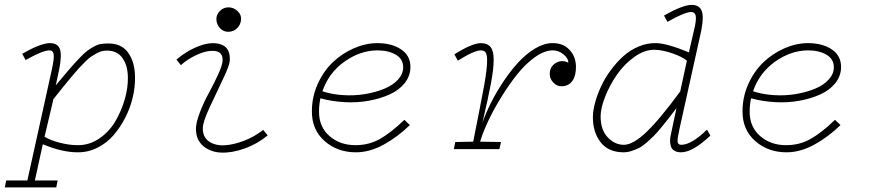

<svg xmlns="http://www.w3.org/2000/svg" viewBox="-23 -623 3641 802"><path d="M541 -298.8Q541.5 -258.3 531.2 -215.1Q521 -171.9 500 -131.1Q479 -90.3 450.9 -57.9Q422.9 -25.4 383.8 -5.9Q344.7 13.7 301.3 13.2Q235.8 13.2 155.8 -20.5L122.6 130.9H217.8L211.9 159.7H-2.9L2.9 130.9H91.3L194.3 -335.9Q204.1 -381.8 200.9 -397.7Q197.8 -413.6 181.2 -412.6Q153.3 -411.1 84 -372.1L69.8 -398.4Q144 -440.9 182.6 -442.9Q216.8 -443.8 226.6 -419.7Q236.3 -395.5 224.6 -335L210 -266.6Q245.1 -308.6 263.9 -330.6Q282.7 -352.5 304.7 -376Q326.7 -399.4 339.1 -408.9Q351.6 -418.5 367.9 -427.7Q384.3 -437 398.2 -439.2Q412.1 -441.4 430.7 -441.4Q485.4 -441.4 513.2 -401.6Q541 -361.8 541 -298.8ZM163.1 -51.8Q188 -36.6 227.5 -26.6Q267.1 -16.6 301.3 -16.6Q349.6 -16.1 390.9 -43.9Q432.1 -71.8 457.8 -114.7Q483.4 -157.7 497.8 -207Q512.2 -256.3 511.2 -301.3Q510.3 -350.1 488.5 -380.6Q466.8 -411.1 425.8 -411.6Q414.1 -411.6 403.3 -409.4Q392.6 -407.2 380.1 -400.1Q367.7 -393.1 357.9 -386.7Q348.1 -380.4 332.5 -364.7Q316.9 -349.1 306.6 -338.1Q296.4 -327.1 275.4 -302Q254.4 -276.9 241.2 -260.3Q228 -243.7 200.2 -209Z M932.6 -490.2Q911.6 -489.3 896.7 -504.6Q881.8 -520 880.9 -541Q879.9 -561.5 895.5 -577.1Q911.1 -592.8 932.6 -592.3Q953.6 -591.8 969.7 -576.4Q985.8 -561 983.9 -541Q982.4 -520.5 968.3 -505.9Q954.1 -491.2 932.6 -490.2ZM713.9 -374Q758.3 -412.1 810.5 -431.4Q862.8 -450.7 901.1 -437Q939.5 -423.3 937 -370.6Q936 -350.1 908 -291.7Q879.9 -233.4 852.1 -173.3Q824.2 -113.3 824.2 -87.4Q823.7 -50.3 849.9 -32.2Q876 -14.2 914.3 -16.1Q952.6 -18.1 996.8 -35.2Q1041 -52.2 1076.2 -80.6L1095.2 -57.6Q1051.8 -21.5 998.8 -2.7Q945.8 16.1 901.4 14.4Q856.9 12.7 826.4 -12.7Q795.9 -38.1 795.4 -84Q795.4 -110.8 812 -153.8Q828.6 -196.8 849.1 -234.1Q869.6 -271.5 887.5 -310.3Q905.3 -349.1 906.7 -368.2Q909.7 -409.2 867.7 -410.6Q827.1 -411.6 773.9 -380.9Q748.5 -366.2 732.9 -350.6Z M1315.4 -212.4Q1309.6 -186 1309.6 -157.2Q1309.1 -93.8 1352.8 -55.2Q1396.5 -16.6 1461.9 -16.6Q1518.1 -16.6 1564.2 -42.7Q1610.4 -68.8 1666 -122.6L1689 -100.6Q1639.6 -52.2 1580.8 -19.5Q1522 13.2 1463.4 13.2Q1386.2 13.2 1332.8 -33.9Q1279.3 -81.1 1279.8 -158.2Q1279.8 -218.3 1304 -272Q1328.1 -325.7 1366.7 -362.5Q1405.3 -399.4 1454.1 -420.9Q1502.9 -442.4 1552.2 -442.9Q1613.8 -442.9 1652.8 -416.5Q1691.9 -390.1 1691.4 -341.8Q1690.9 -305.2 1667.2 -275.6Q1643.6 -246.1 1604.5 -228.5Q1565.4 -210.9 1517.1 -202.1Q1468.8 -193.4 1416 -196.3Q1363.3 -199.2 1315.4 -212.4ZM1553.2 -412.6Q1481.4 -412.1 1415.8 -365.5Q1350.1 -318.8 1323.7 -241.7Q1363.8 -228.5 1411.1 -225.6Q1458.5 -222.7 1502 -230Q1545.4 -237.3 1581.5 -252Q1617.7 -266.6 1639.4 -290.3Q1661.1 -314 1661.1 -341.8Q1661.1 -376.5 1630.4 -394.5Q1599.6 -412.6 1553.2 -412.6Z M2382.8 -345.7Q2383.3 -307.6 2368.4 -285.6Q2353.5 -263.7 2323.2 -262.7Q2303.7 -262.2 2288.8 -277.6Q2273.9 -293 2273.4 -311.5Q2272.5 -343.8 2297.6 -359.4Q2322.8 -375 2350.6 -361.3Q2352.1 -377.9 2331.3 -395.5Q2310.5 -413.1 2284.7 -412.6Q2250.5 -412.1 2210.9 -383.8Q2171.4 -355.5 2136.7 -311.8Q2102.1 -268.1 2070.1 -216.1Q2038.1 -164.1 2015.6 -116Q1993.2 -67.9 1982.4 -31.2L2069.8 -29.8L2063 0H1872.6L1878.9 -29.8L1953.6 -31.2Q1987.3 -199.7 1999.8 -269Q2012.2 -338.4 2011.7 -371.6Q2011.7 -394 2005.9 -403.1Q2000 -412.1 1986.8 -412.6Q1958 -413.1 1889.6 -369.6L1875 -396Q1949.2 -442.9 1986.8 -442.9Q2013.7 -442.4 2026.6 -426Q2039.6 -409.7 2039.1 -371.6Q2039.1 -335.9 2028.1 -276.6Q2017.1 -217.3 1992.2 -110.4Q2006.3 -150.9 2028.6 -195.1Q2050.8 -239.3 2080.6 -283.7Q2110.4 -328.1 2142.8 -363.3Q2175.3 -398.4 2212.6 -420.7Q2250 -442.9 2284.7 -442.9Q2329.1 -443.4 2355.7 -415Q2382.3 -386.7 2382.8 -345.7Z M2930.2 -81.5 2944.3 -56.6Q2871.1 12.7 2822.3 13.2Q2804.2 13.2 2793.2 6.1Q2782.2 -1 2779.1 -12.7Q2775.9 -24.4 2775.9 -35.4Q2775.9 -46.4 2778.8 -58.6L2802.7 -171.4Q2780.8 -142.6 2769.8 -128.4Q2758.8 -114.3 2739.3 -90.6Q2719.7 -66.9 2708 -55.2Q2696.3 -43.5 2678.5 -27.8Q2660.6 -12.2 2646.5 -5.1Q2632.3 2 2615.2 7.6Q2598.1 13.2 2581.1 13.2Q2517.1 12.7 2485.1 -29.8Q2453.1 -72.3 2453.6 -134.3Q2453.6 -160.2 2462.4 -193.1Q2471.2 -226.1 2487.1 -260.7Q2502.9 -295.4 2527.1 -328.4Q2551.3 -361.3 2579.6 -387.2Q2607.9 -413.1 2644 -428.5Q2680.2 -443.8 2717.8 -442.9Q2763.7 -441.9 2854.5 -404.3L2875.5 -494.6Q2886.7 -540.5 2883.1 -557.1Q2879.4 -573.7 2862.3 -572.8Q2834.5 -571.3 2765.1 -531.7L2750.5 -558.1Q2825.7 -600.6 2863.3 -602.5Q2897 -603.5 2907.5 -579.1Q2918 -554.7 2906.2 -495.1L2814.9 -83Q2806.2 -44.9 2807.4 -31.5Q2808.6 -18.1 2822.3 -18.1Q2865.2 -18.1 2930.2 -81.5ZM2846.2 -369.6Q2825.2 -386.7 2784.4 -400.6Q2743.7 -414.6 2711.4 -415Q2670.4 -416 2627.9 -386Q2585.4 -356 2554.9 -312.3Q2524.4 -268.6 2505.1 -220Q2485.8 -171.4 2485.8 -135.7Q2486.3 -79.6 2515.9 -48.8Q2545.4 -18.1 2583 -18.1Q2620.6 -18.1 2676 -70.3Q2731.4 -122.6 2818.4 -241.2Z M3114.3 -212.4Q3108.4 -186 3108.4 -157.2Q3107.9 -93.8 3151.6 -55.2Q3195.3 -16.6 3260.7 -16.6Q3316.9 -16.6 3363 -42.7Q3409.2 -68.8 3464.8 -122.6L3487.8 -100.6Q3438.5 -52.2 3379.6 -19.5Q3320.8 13.2 3262.2 13.2Q3185.1 13.2 3131.6 -33.9Q3078.1 -81.1 3078.6 -158.2Q3078.6 -218.3 3102.8 -272Q3127 -325.7 3165.5 -362.5Q3204.1 -399.4 3252.9 -420.9Q3301.8 -442.4 3351.1 -442.9Q3412.6 -442.9 3451.7 -416.5Q3490.7 -390.1 3490.2 -341.8Q3489.7 -305.2 3466.1 -275.6Q3442.4 -246.1 3403.3 -228.5Q3364.3 -210.9 3315.9 -202.1Q3267.6 -193.4 3214.8 -196.3Q3162.1 -199.2 3114.3 -212.4ZM3352.1 -412.6Q3280.3 -412.1 3214.6 -365.5Q3148.9 -318.8 3122.6 -241.7Q3162.6 -228.5 3210 -225.6Q3257.3 -222.7 3300.8 -230Q3344.2 -237.3 3380.4 -252Q3416.5 -266.6 3438.2 -290.3Q3460 -314 3460 -341.8Q3460 -376.5 3429.2 -394.5Q3398.4 -412.6 3352.1 -412.6Z"/></svg>

Font: Compagnon Light Italic
Style: Regular
Weight: 400
Italic angle: -12°
Designer: Valentin Papon
Foundry: Velvetyne Type Foundry
Version: Version 1.000;PS 001.000;hotconv 1.0.88;makeotf.lib2.5.64775